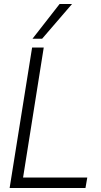

<svg xmlns="http://www.w3.org/2000/svg" viewBox="-20 -937 502 957"><path d="M28 0 140 -700H198L95 -52H415L406 0ZM142 -744 277 -917H339L190 -744Z"/></svg>

Font: Georama Light
Style: Italic
Weight: 300
Italic angle: -9°
Designer: Jean-Baptiste Levee
Foundry: Production Type
Version: Version 1.001